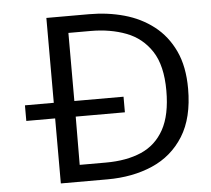

<svg xmlns="http://www.w3.org/2000/svg" viewBox="-51 -755 890 809"><g transform="rotate(-5 394.5 -350.0)"><path d="M174 0V-275H52V-341H174V-700H355Q433 -700 503 -680.5Q573 -661 627 -619Q681 -577 712 -511Q743 -445 743 -351Q743 -228 694.5 -150.5Q646 -73 562 -36.5Q478 0 371 0ZM260 -71H371Q458 -71 520.5 -98Q583 -125 617 -186.5Q651 -248 651 -351Q651 -457 611.5 -517.5Q572 -578 505 -603.5Q438 -629 355 -629H261V-341H469V-275H261Z"/></g></svg>

Font: Panamera Medium
Style: Regular
Weight: 500
Designer: Bastien Sozeau
Foundry: NBR — Bastien Sozeau
Version: Version 3.002; ttfautohint (v1.8.4.7-5d5b);gftools[0.9.33]